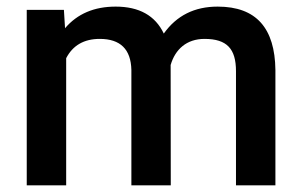

<svg xmlns="http://www.w3.org/2000/svg" viewBox="-20 -558 910 578"><path d="M60.5 -528.3V0H179.2V-382.8C199.2 -421.4 232.9 -440.9 280.3 -440.9C342.3 -440.9 374 -409.7 375.5 -347.7V0H494.1L493.7 -362.3C507.3 -409.2 541.5 -440.9 595.7 -440.9C663.6 -440.9 690.4 -410.6 690.4 -343.8V0H809.1V-347.2C807.6 -472.7 752 -538.1 635.3 -538.1C565.4 -538.1 511.7 -511.2 473.1 -457C447.3 -511.2 398.9 -538.1 328.1 -538.1C263.7 -538.1 212.9 -516.6 175.8 -473.1L172.4 -528.3Z"/></svg>

Font: Shabnam Medium
Style: Regular
Weight: 500
Foundry: DejaVu fonts team - Redesigned by Saber Rastikerdar - Based on Vazir font
Version: Version 5.0.1